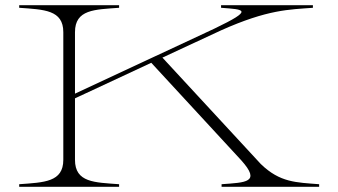

<svg xmlns="http://www.w3.org/2000/svg" viewBox="-20 -720 1302 740"><path d="M985 -88 606 -498 832 -603C1013 -684 1095 -683 1186 -690V-700H832V-690C921 -683 961 -684 807 -610L269 -359V-596C269 -684 345 -683 439 -690V-700H54V-690C150 -683 224 -682 224 -596V-104C224 -18 150 -17 54 -10V0H439V-10C345 -17 269 -16 269 -104V-341L563 -478L910 -102C987 -16 927 -17 834 -10V0H1210V-10C1122 -17 1059 -16 985 -88Z"/></svg>

Font: Sprat Extended Thin
Style: Regular
Weight: 100
Width: 9
Designer: Ethan Nakache
Foundry: Collletttivo
Version: Version 2.000;Glyphs 3.2 (3217)